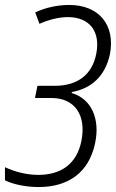

<svg xmlns="http://www.w3.org/2000/svg" viewBox="-31 -744 467 774"><path d="M125 10C245 10 327 -49 352 -165C374 -265 337 -346 258 -369L259 -373C336 -387 393 -436 412 -525C435 -643 368 -724 248 -724C203 -724 153 -714 111 -694L128 -648C166 -665 207 -675 243 -675C330 -675 375 -617 357 -527C341 -445 284 -398 189 -398H120L110 -349H176C271 -349 318 -279 297 -175C278 -82 214 -39 123 -39C75 -39 28 -52 -11 -70V-17C24 0 75 10 125 10Z"/></svg>

Font: Noto Sans Condensed Light
Style: Italic
Weight: 300
Width: 3
Italic angle: -12°
Designer: Monotype Design Team
Foundry: Monotype Imaging Inc.
Version: Version 2.013